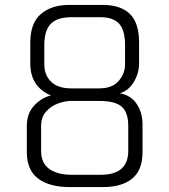

<svg xmlns="http://www.w3.org/2000/svg" viewBox="-20 -759 688 780"><path d="M89 -140V-247Q89 -299 119.5 -331Q150 -363 187 -371Q103 -407 103 -501V-586Q103 -665 146 -702Q189 -739 261 -739H398Q470 -739 507.5 -702.5Q545 -666 545 -586V-501Q545 -462 524 -426.5Q503 -391 467 -380Q512 -372 535.5 -336.5Q559 -301 559 -254V-140Q559 -68 517 -33.5Q475 1 398 1H263Q181 1 135 -33.5Q89 -68 89 -140ZM383 -400Q436 -400 462 -430Q488 -460 488 -498V-575Q488 -636 464 -662.5Q440 -689 389 -689H270Q212 -689 186 -662Q160 -635 160 -575V-498Q160 -454 187.5 -427Q215 -400 269 -400ZM389 -49Q501 -49 501 -146V-247Q501 -303 474 -326Q447 -349 383 -349H269Q244 -349 215.5 -338.5Q187 -328 167 -305.5Q147 -283 147 -247V-146Q147 -96 180.5 -72.5Q214 -49 270 -49Z"/></svg>

Font: Exo Light
Style: Regular
Weight: 300
Designer: Natanael Gama
Foundry: Natanael Gama
Version: Version 1.500; ttfautohint (v1.6)